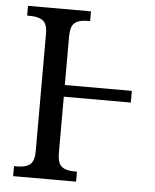

<svg xmlns="http://www.w3.org/2000/svg" viewBox="-52 -758 649 802"><g transform="rotate(5 273.0 -357.0)"><path d="M33 -42H49Q83 -42 100.5 -56.5Q118 -71 118 -113V-605Q118 -645 99.5 -659Q81 -673 47 -673H33V-714H297V-673H284Q250 -673 232.5 -658.5Q215 -644 215 -602V-398H496V-349H215V-113Q215 -71 232.5 -56.5Q250 -42 284 -42H297V0H33Z"/></g></svg>

Font: Noto Serif Narrow
Style: Regular
Weight: 400
Width: 4
Designer: Monotype Design Team
Foundry: Monotype Imaging Inc.
Version: Version 1.001